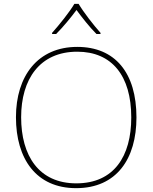

<svg xmlns="http://www.w3.org/2000/svg" viewBox="-20 -969 794 999"><path d="M389 -949H367C343 -908 288 -839 251 -798V-792H272C309 -829 350 -879 378 -917C406 -879 445 -829 482 -792H503V-798C466 -839 413 -908 389 -949ZM690 -358C690 -590 579 -725 382 -725C177 -725 63 -574 63 -359C63 -143 168 10 376 10C587 10 690 -143 690 -358ZM90 -359C90 -556 186 -700 382 -700C562 -700 663 -575 663 -358C663 -156 573 -15 377 -15C182 -15 90 -159 90 -359Z"/></svg>

Font: Noto Sans Canadian Aboriginal Thin
Style: Regular
Weight: 100
Designer: Monotype Design Team, Typotheque's Kevin King
Foundry: Monotype Imaging Inc.
Version: Version 2.004